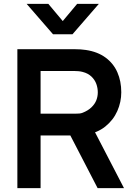

<svg xmlns="http://www.w3.org/2000/svg" viewBox="-20 -975 700 995"><path d="M330 -301 454.8 -323.5 622.6 0H485.9ZM70 -720H367.5Q399.9 -720 425.2 -716Q486.2 -706.8 527.2 -676.5Q568.2 -646.2 588.3 -600.2Q608.5 -554.2 608.5 -496.5Q608.5 -446.2 587.9 -399.5Q567.3 -352.8 525.9 -319.5Q484.5 -286.3 425.2 -277Q399.9 -273 367.5 -273H190.3V0H70ZM367.8 -385.8Q382.2 -385.9 391.2 -386.7Q400.3 -387.5 408.2 -390.7Q436.5 -401.9 454 -418.9Q471.5 -435.8 479.2 -455.5Q486.8 -475.1 486.8 -496.5Q486.8 -518.8 479.2 -540Q471.5 -561.3 453.8 -578.3Q436.1 -595.2 408.2 -602.3Q390 -607.2 362.5 -607.2H190.3V-385.8H362.5ZM230.5 -955 305.2 -865.8 379.8 -955H492.3L355.7 -797.5H254.7L118 -955Z"/></svg>

Font: Tap Sans
Style: Regular
Weight: 400
Designer: Tap Payments
Foundry: Tap Payments
Version: Version 1.001;Glyphs 3.1.2 (3151)